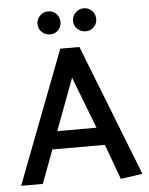

<svg xmlns="http://www.w3.org/2000/svg" viewBox="-59 -923 760 980"><g transform="rotate(-5 321.0 -433.0)"><path d="M419 -262H218L317 -527ZM270 -680 10 0H121L185 -171H454L520 9L632 -7L368 -680ZM225 -757Q250 -757 266.5 -774Q283 -791 283 -816Q283 -840 266.5 -857.5Q250 -875 225 -875Q200 -875 182.5 -857.5Q165 -840 165 -816Q165 -791 182.5 -774Q200 -757 225 -757ZM406 -757Q432 -757 449 -774Q466 -791 466 -816Q466 -840 449 -857.5Q432 -875 406 -875Q383 -875 365 -857.5Q347 -840 347 -816Q347 -791 365 -774Q383 -757 406 -757Z"/></g></svg>

Font: Catamaran SemiBold
Style: Regular
Weight: 600
Designer: Pria Ravichandran
Version: Version 2.000